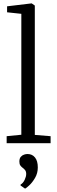

<svg xmlns="http://www.w3.org/2000/svg" viewBox="-20 -839 333 1125"><path d="M105 -49.5V-758L21.5 -767V-802L163.5 -819H166L184 -806.5V-48.5L276.5 -41V0H19V-41ZM201.5 142Q201.5 176 185.5 203.2Q169.5 230.5 151.5 247Q133.5 263.5 127.5 266H126.5L100.5 248V242.5Q115.5 234 124.5 214.8Q133.5 195.5 133.5 180.5Q133.5 166 127 157.8Q120.5 149.5 112.5 144Q105 138.5 99.2 130.5Q93.5 122.5 93.5 107.5Q93.5 89.5 101.8 80Q110 70.5 121 67Q132 63.5 139.5 63.5H141.5Q169 63.5 185.2 83.8Q201.5 104 201.5 142Z"/></svg>

Font: Merriweather 28pt Light
Style: Regular
Weight: 300
Version: Version 2.100